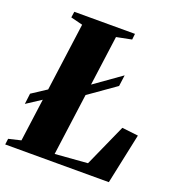

<svg xmlns="http://www.w3.org/2000/svg" viewBox="-148 -852 888 962"><g transform="rotate(20 296.0 -371.5)"><path d="M-13.5 0 -9.5 -31.5 56 -47 143.5 -695.5 80 -711.5 84.5 -743H408L404.5 -711.5L324 -695.5L235.5 -40L408.5 -53.5L509.5 -279L596 -269L539 0ZM9.5 -224.5 16.5 -281.5 157 -373.5H210L430.5 -530L422.5 -470.5L209.5 -320.5H156.5Z"/></g></svg>

Font: Merriweather 96pt Black
Style: Italic
Weight: 900
Italic angle: -7.8°
Version: Version 2.101